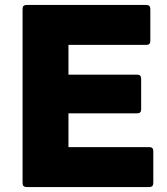

<svg xmlns="http://www.w3.org/2000/svg" viewBox="-20 -754 674 774"><path d="M87 0Q71 0 71 -16V-718Q71 -734 87 -734H570Q586 -734 586 -718V-589Q586 -573 570 -573H256V-453H533Q549 -453 549 -437V-313Q549 -297 533 -297H256V-161H582Q598 -161 598 -145V-16Q598 0 582 0Z"/></svg>

Font: LINE Seed Sans ExtraBold
Style: Regular
Weight: 800
Designer: LINE VX Design & Dalton Maag Ltd & Sandoll Inc
Foundry: Dalton Maag Ltd
Version: Version 1.003